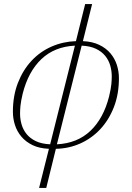

<svg xmlns="http://www.w3.org/2000/svg" viewBox="-20 -718 644 938"><path d="M219 9Q172 7 139 -9Q106 -25 84.5 -50.5Q63 -76 53 -107.5Q43 -139 43 -172Q43 -250 67.5 -313Q92 -376 134 -421Q176 -466 232 -490.5Q288 -515 351 -517L396 -698H430L385 -517Q431 -515 464.5 -499Q498 -483 519.5 -457.5Q541 -432 551 -400.5Q561 -369 561 -336Q561 -258 536.5 -195Q512 -132 470 -87Q428 -42 372 -17Q316 8 253 9L206 200H171ZM346 -495Q246 -490 182 -429Q118 -368 91 -261Q82 -223 80 -201.5Q78 -180 78 -163Q78 -136 85.5 -110Q93 -84 110 -63Q127 -42 155 -28.5Q183 -15 225 -13ZM258 -13Q358 -18 422 -79Q486 -140 513 -247Q522 -285 524 -306.5Q526 -328 526 -345Q526 -372 518.5 -398Q511 -424 494 -445Q477 -466 449 -479.5Q421 -493 379 -495Z"/></svg>

Font: IBM Plex Serif ExtLt
Style: Italic
Weight: 200
Italic angle: -14°
Designer: Mike Abbink, Paul van der Laan, Pieter van Rosmalen
Foundry: Bold Monday
Version: Version 3.001